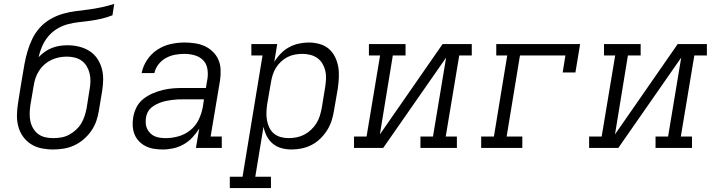

<svg xmlns="http://www.w3.org/2000/svg" viewBox="-20 -755 3640 980"><path d="M251 8Q221 8 191.5 2Q162 -4 138 -19.5Q114 -35 97.5 -58Q81 -81 73.5 -109Q66 -137 66.5 -167.5Q67 -198 72 -228L87 -323Q89 -334 90.5 -344Q92 -354 94 -364Q99 -396 105 -428.5Q111 -461 120.5 -493.5Q130 -526 145 -557Q160 -588 183.5 -614Q207 -640 237.5 -657.5Q268 -675 300.5 -684.5Q333 -694 366 -698Q399 -702 432.5 -706.5Q466 -711 498.5 -718Q531 -725 563 -735L554 -677Q526 -666 498 -659.5Q470 -653 441 -649Q412 -645 383.5 -642Q355 -639 326.5 -631.5Q298 -624 271.5 -608Q245 -592 226 -569Q207 -546 195 -518.5Q183 -491 177 -463Q191 -478 208.5 -490.5Q226 -503 245.5 -510.5Q265 -518 285 -521Q305 -524 325 -524Q355 -524 383.5 -517Q412 -510 436 -495Q460 -480 476 -456.5Q492 -433 499.5 -405.5Q507 -378 506.5 -348Q506 -318 501 -288L485 -192Q481 -165 472 -138.5Q463 -112 446.5 -88Q430 -64 407.5 -44.5Q385 -25 359 -13Q333 -1 305.5 3.5Q278 8 251 8ZM252 -50Q273 -50 293 -53.5Q313 -57 332 -67Q351 -77 367 -91.5Q383 -106 394 -124Q405 -142 411.5 -162Q418 -182 422 -202L437 -297Q441 -318 441.5 -339Q442 -360 437.5 -379.5Q433 -399 423 -416Q413 -433 397.5 -444.5Q382 -456 362 -461Q342 -466 321 -466Q301 -466 281 -462Q261 -458 242 -449Q223 -440 207 -426Q191 -412 179.5 -394Q168 -376 161.5 -357Q155 -338 152 -318L135 -218Q132 -198 131.5 -177Q131 -156 135 -136.5Q139 -117 149.5 -99.5Q160 -82 175.5 -70.5Q191 -59 211 -54.5Q231 -50 252 -50Z M811 8Q788 8 766 4.5Q744 1 724.5 -8.5Q705 -18 690 -33.5Q675 -49 667 -68.5Q659 -88 657.5 -111Q656 -134 660 -156Q664 -182 676.5 -207Q689 -232 711 -249.5Q733 -267 758.5 -278Q784 -289 810.5 -295.5Q837 -302 863 -304Q889 -306 915 -306H1031L1039 -354Q1043 -380 1038 -406Q1033 -432 1015.5 -449Q998 -466 973 -473Q948 -480 921 -480Q897 -480 873 -475.5Q849 -471 827 -459Q805 -447 789 -426.5Q773 -406 768 -382H703Q710 -418 731 -449.5Q752 -481 783.5 -501.5Q815 -522 850.5 -530Q886 -538 921 -538Q948 -538 975 -534Q1002 -530 1025 -519.5Q1048 -509 1066.5 -491Q1085 -473 1095 -449.5Q1105 -426 1106 -398.5Q1107 -371 1103 -344L1055 -58H1112V0H980L997 -99Q982 -75 962 -53.5Q942 -32 917 -18Q892 -4 865 2Q838 8 811 8ZM827 -50Q859 -50 892 -59.5Q925 -69 952 -91Q979 -113 994 -144Q1009 -175 1015 -208L1021 -248H915Q901 -248 887 -247.5Q873 -247 859 -245Q845 -243 831 -240.5Q817 -238 803 -233Q789 -228 776 -221.5Q763 -215 751.5 -205Q740 -195 733.5 -181.5Q727 -168 725 -154Q723 -140 724 -125Q725 -110 731 -97.5Q737 -85 747 -75Q757 -65 769.5 -59.5Q782 -54 797 -52Q812 -50 827 -50Z M1153 205V147H1218L1320 -472H1263V-530H1395L1380 -439Q1394 -462 1413.5 -482Q1433 -502 1456.5 -514.5Q1480 -527 1505.5 -532.5Q1531 -538 1556 -538Q1584 -538 1611 -530.5Q1638 -523 1658 -506Q1678 -489 1690 -464.5Q1702 -440 1706.5 -413.5Q1711 -387 1709.5 -358.5Q1708 -330 1704 -302L1685 -192Q1681 -166 1673 -140.5Q1665 -115 1650.5 -91.5Q1636 -68 1615.5 -48Q1595 -28 1571 -15.5Q1547 -3 1520.5 2.5Q1494 8 1468 8Q1441 8 1416 1Q1391 -6 1372 -22Q1353 -38 1341.5 -60.5Q1330 -83 1325 -108L1283 147H1363V205ZM1453 -50Q1474 -50 1494 -54Q1514 -58 1532.5 -67.5Q1551 -77 1567 -92Q1583 -107 1594.5 -125Q1606 -143 1612 -162.5Q1618 -182 1622 -202L1640 -312Q1643 -332 1644 -353Q1645 -374 1640.5 -393.5Q1636 -413 1626 -430Q1616 -447 1600 -458.5Q1584 -470 1564 -475Q1544 -480 1523 -480Q1504 -480 1485 -476.5Q1466 -473 1448 -464Q1430 -455 1414.5 -440.5Q1399 -426 1388.5 -409Q1378 -392 1372 -373Q1366 -354 1363 -335L1344 -225Q1341 -204 1340 -183Q1339 -162 1342.5 -142Q1346 -122 1354.5 -104Q1363 -86 1378 -73.5Q1393 -61 1412.5 -55.5Q1432 -50 1453 -50Z M1787 0V-58H1851L1920 -472H1863V-530H2050V-472H1985L1919 -69L2239 -530H2388V-472H2324L2255 -58H2312V0H2126V-58H2190L2257 -461L1936 0Z M2436 0V-58H2501L2569 -472H2513V-530H2941L2917 -385H2852L2866 -472H2634L2566 -58H2646V0Z M2987 0V-58H3051L3120 -472H3063V-530H3250V-472H3185L3119 -69L3439 -530H3588V-472H3524L3455 -58H3512V0H3326V-58H3390L3457 -461L3136 0Z"/></svg>

Font: Iosevka Curly Slab LtExObl
Style: Regular
Weight: 300
Width: 7
Italic angle: -9°
Monospace: yes
Designer: Belleve Invis
Foundry: Belleve Invis
Version: Version 11.1.0; ttfautohint (v1.8.3)